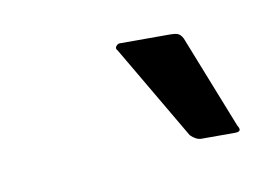

<svg xmlns="http://www.w3.org/2000/svg" viewBox="-30 -667 241 174"><g transform="rotate(-10 90.0 -580.0)"><path d="M145 -531Q140 -531 135 -536L84 -623Q82 -625 83.5 -627Q85 -629 87 -629H134Q138 -629 140.5 -628Q143 -627 145 -623L179 -537Q183 -531 176 -531Z"/></g></svg>

Font: Glory Thin Light
Style: Italic
Weight: 300
Italic angle: -12°
Version: Version 1.011